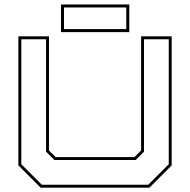

<svg xmlns="http://www.w3.org/2000/svg" viewBox="-20 -868 879 888"><path d="M168 0 65 -103V-700H206.5V-172L237 -141.5H602L632.5 -172V-700H774V-103L671 0ZM173.5 -13.5H665.5L760.5 -108.5V-686.5H646V-166.5L607.5 -128H231.5L193 -166.5V-686.5H78.5V-108.5ZM262 -719.5V-847.5H578V-719.5ZM276 -733.5H564V-833.5H276Z"/></svg>

Font: Tourney Expanded Thin
Style: Regular
Weight: 100
Width: 7
Designer: Tyler Finck
Foundry: Etcetera Type Co
Version: Version 1.010; ttfautohint (v1.8.3)